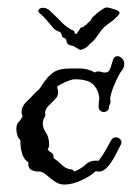

<svg xmlns="http://www.w3.org/2000/svg" viewBox="-20 -489 368 516"><path d="M266 -469Q272 -469 287.5 -464Q303 -459 301 -454Q301 -451 299 -449Q287 -436 278 -430Q269 -424 260 -416Q250 -406 242.5 -394Q235 -382 224 -373Q222 -372 220.5 -370Q219 -368 217 -366Q211 -360 203 -357Q199 -355 196 -355Q194 -355 187 -359.5Q180 -364 178 -365Q167 -367 163 -370Q159 -373 158 -382Q158 -384 154.5 -386Q151 -388 148 -389L144 -400Q143 -403 135.5 -405.5Q128 -408 123 -414Q110 -429 103.5 -437Q97 -445 86 -454Q81 -459 84.5 -463.5Q88 -468 95 -468H98Q106 -467 112.5 -461.5Q119 -456 140 -435Q143 -432 148.5 -426.5Q154 -421 157 -419L164 -414Q171 -409 176 -407.5Q181 -406 181 -398Q186 -397 188 -401Q190 -405 193 -408Q195 -414 198 -415Q201 -416 205 -417Q205 -417 205.5 -417.5Q206 -418 206 -419Q207 -421 209 -421Q211 -421 213 -424Q217 -429 220.5 -431Q224 -433 227 -440Q229 -444 231 -445Q233 -446 236 -449Q238 -452 250 -460.5Q262 -469 266 -469ZM153 7Q140 7 128.5 -0.5Q117 -8 107 -17Q97 -26 88 -28Q75 -27 65 -32Q55 -37 56 -53Q43 -61 38.5 -79.5Q34 -98 35 -112Q24 -123 24 -142Q24 -155 30 -161Q36 -167 41 -177L40 -178Q38 -184 38 -188Q38 -203 52 -216.5Q66 -230 78 -243Q81 -246 83 -247Q89 -253 92 -259Q108 -284 123.5 -294.5Q139 -305 170 -305H195Q216 -305 235 -294Q238 -297 244 -297Q249 -297 253 -295.5Q257 -294 262 -294Q273 -294 277 -306.5Q281 -319 283 -326Q286 -338 296 -338Q302 -338 308 -332Q314 -326 314 -317Q314 -307 307 -299L301 -290L299 -286Q292 -273 285.5 -257Q279 -241 276 -225L277 -215Q277 -212 276 -210Q275 -208 274 -206L273 -202Q273 -195 268.5 -191.5Q264 -188 259 -188Q254 -188 249.5 -191.5Q245 -195 245 -202Q245 -208 245.5 -214Q246 -220 247 -226Q243 -256 221 -269Q206 -276 180 -276Q175 -276 164.5 -272Q154 -268 144.5 -263Q135 -258 134 -256Q134 -256 133.5 -255.5Q133 -255 134 -253L135 -249Q139 -234 129 -223.5Q119 -213 109 -203Q99 -193 102 -178Q95 -167 95 -158Q95 -145 103.5 -132.5Q112 -120 112 -100Q112 -96 111 -93.5Q110 -91 109 -89L108 -87Q113 -81 118.5 -78.5Q124 -76 124 -65V-64Q135 -57 145.5 -46.5Q156 -36 169 -34Q176 -34 180 -28Q199 -36 211 -47.5Q223 -59 245 -57L248 -61Q257 -73 264 -85.5Q271 -98 278 -111Q283 -120 291 -120Q299 -120 304 -113.5Q309 -107 304 -99Q300 -91 291 -73.5Q282 -56 270.5 -42Q259 -28 246 -28Q240 -28 237 -29Q224 -16 199 -4.5Q174 7 153 7Z"/></svg>

Font: Are You Serious
Style: Regular
Weight: 400
Designer: Robert E. Leuschke
Foundry: Robert E. Leuschke
Version: Version 1.100